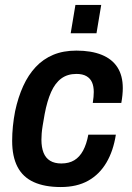

<svg xmlns="http://www.w3.org/2000/svg" viewBox="-20 -742 533 774"><path d="M225 12Q160 12 116 -8Q72 -28 50.5 -69.5Q29 -111 29 -174Q29 -203 32 -233Q35 -263 41 -294Q53 -350 73.5 -395Q94 -440 124 -472Q154 -504 194.5 -521Q235 -538 288 -538Q348 -538 390 -521Q432 -504 453.5 -470.5Q475 -437 475 -387Q475 -374 473.5 -358.5Q472 -343 469 -327H354Q356 -340 357 -351Q358 -362 358 -371Q358 -394 351 -410Q344 -426 328.5 -435Q313 -444 288 -444Q252 -444 227 -425.5Q202 -407 186 -371Q170 -335 160 -282Q155 -254 152 -235.5Q149 -217 148 -203.5Q147 -190 147 -179Q147 -148 155.5 -126.5Q164 -105 182 -94Q200 -83 227 -83Q258 -83 279.5 -96Q301 -109 315 -135Q329 -161 336 -199H447Q437 -134 409 -86.5Q381 -39 335.5 -13.5Q290 12 225 12ZM265 -608 284 -722H388L369 -608Z"/></svg>

Font: Archivo SemiCondensed SemiBold
Style: Italic
Weight: 600
Width: 4
Italic angle: -10°
Designer: Hector Gatti
Foundry: Omnibus-Type
Version: Version 2.001